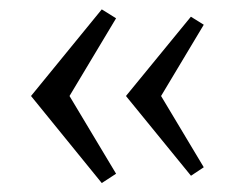

<svg xmlns="http://www.w3.org/2000/svg" viewBox="-20 -445 538 416"><path d="M393.8 -64.2 252.9 -237 393.6 -408.8 421.5 -391.4 329 -237 421.5 -82.6ZM200.5 -48.4 47.2 -237 200.5 -424.7 231.5 -405.4 130.6 -237 231.5 -68.6Z"/></svg>

Font: Panamera Thin
Style: Regular
Weight: 100
Designer: Bastien Sozeau
Foundry: NBR — Bastien Sozeau
Version: Version 3.003;gftools[0.9.33]